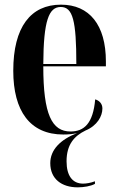

<svg xmlns="http://www.w3.org/2000/svg" viewBox="-20 -568 509 825"><path d="M314 237C340 237 370 232 388 222V211C369 218 351 221 337 221C292 221 266 188 266 125C266 54 298 17 347 -7C398 -28 420 -69 420 -102C420 -122 407 -136 389 -141C380 -37 341 -3 283 -3C203 -3 166 -76 166 -283H435V-304C435 -461 364 -548 242 -548C112 -548 37 -452 37 -264C37 -91 109 10 252 10C275 10 294 8 311 4C239 32 196 76 196 133C196 201 245 237 314 237ZM308 -293H166C167 -480 190 -538 241 -538C293 -538 308 -479 308 -293Z"/></svg>

Font: Noto Serif Display ExtraCondensed
Style: Bold
Weight: 700
Width: 2
Designer: Monotype Design Team
Foundry: Monotype Imaging Inc.
Version: Version 2.009